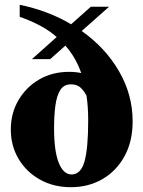

<svg xmlns="http://www.w3.org/2000/svg" viewBox="-20 -769 597 799"><path d="M275 10Q203 10 146.5 -21.5Q90 -53 57.5 -107.5Q25 -162 25 -230Q25 -298 57 -352.5Q89 -407 143.5 -438.5Q198 -470 267 -470Q295 -470 318 -465Q295 -531 252 -579L189 -523H113L216 -615Q185 -642 146.5 -662.5Q108 -683 62 -699V-749Q121 -737 175 -716.5Q229 -696 276 -668L358 -741H434L320 -640Q418 -571 475 -473Q532 -375 532 -264Q532 -180 498 -118.5Q464 -57 406 -23.5Q348 10 275 10ZM205 -235Q205 -140 224.5 -91.5Q244 -43 278 -43Q316 -43 331.5 -96.5Q347 -150 347 -269Q347 -324 340 -371Q329 -392 314.5 -405Q300 -418 275 -418Q246 -418 231 -394.5Q216 -371 210.5 -329.5Q205 -288 205 -235Z"/></svg>

Font: Spectral ExtraBold
Style: Regular
Weight: 800
Designer: Jean-Baptiste Levee
Foundry: Production Type
Version: Version 2.001